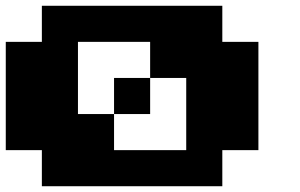

<svg xmlns="http://www.w3.org/2000/svg" viewBox="-20 -770 1040 665"><path d="M375 -437.5V-500H437.5H500V-437.5V-375H437.5H375ZM125 -687.5V-750H437.5H750V-687.5V-625H812.5H875V-437.5V-250H812.5H750V-187.5V-125H437.5H125V-187.5V-250H62.5H0V-437.5V-625H62.5H125ZM500 -562.5V-625H375H250V-500V-375H312.5H375V-312.5V-250H500H625V-375V-500H562.5H500Z"/></svg>

Font: Press Start 2P
Style: Regular
Weight: 500
Monospace: yes
Version: Version 2.14